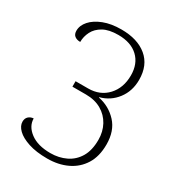

<svg xmlns="http://www.w3.org/2000/svg" viewBox="-177 -830 864 946"><g transform="rotate(30 255.5 -357.0)"><path d="M236 10Q173 10 129 -4.5Q85 -19 62.5 -41Q40 -63 40 -87Q40 -106 51.5 -116.5Q63 -127 80 -128Q80 -84 122 -52.5Q164 -21 236 -21Q284 -21 323.5 -40Q363 -59 386 -97.5Q409 -136 409 -196Q409 -242 389 -279Q369 -316 332 -337.5Q295 -359 244 -359H167V-390H238Q306 -390 347.5 -435Q389 -480 389 -551Q389 -617 348.5 -655Q308 -693 236 -693Q183 -693 151 -675Q119 -657 104.5 -628.5Q90 -600 90 -569Q70 -569 58 -578.5Q46 -588 46 -608Q46 -638 69.5 -664.5Q93 -691 135.5 -707.5Q178 -724 236 -724Q328 -724 381.5 -679.5Q435 -635 435 -552Q435 -488 399.5 -441.5Q364 -395 307 -380V-378Q370 -365 412.5 -319Q455 -273 455 -196Q455 -128 426.5 -82.5Q398 -37 348.5 -13.5Q299 10 236 10Z"/></g></svg>

Font: Noto Serif SemiCondensed ExtraLight
Style: Regular
Weight: 200
Width: 4
Designer: Monotype Design Team
Foundry: Monotype Imaging Inc.
Version: Version 2.014